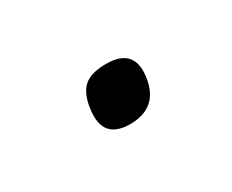

<svg xmlns="http://www.w3.org/2000/svg" viewBox="-32 -131 256 212"><g transform="rotate(-30 95.5 -25.5)"><path d="M104 -61Q140 -61 135 -26Q130 10 94 10Q59 10 64 -26Q65 -35 68 -42Q71 -49 75.5 -53Q80 -57 87 -59Q94 -61 104 -61Z"/></g></svg>

Font: Fivo Sans Thin
Style: Regular
Weight: 250
Foundry: Alexander Slobzheninov
Version: 1.0